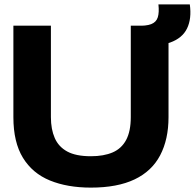

<svg xmlns="http://www.w3.org/2000/svg" viewBox="-20 -846 888 875"><path d="M394 9Q287 9 207.5 -23.5Q128 -56 84.5 -127Q41 -198 41 -312V-729H212V-312Q212 -257 229.5 -217Q247 -177 286.5 -155.5Q326 -134 394 -134Q453 -134 493.5 -151.5Q534 -169 555 -208.5Q576 -248 576 -312V-729H748V-312Q748 -211 710 -138.5Q672 -66 593.5 -28.5Q515 9 394 9ZM602 -638V-729Q646 -727 669 -736Q692 -745 699 -767Q706 -789 702 -826H845Q854 -761 832.5 -716.5Q811 -672 755 -652Q699 -632 602 -638Z"/></svg>

Font: Mona Sans Expanded
Style: Bold
Weight: 700
Width: 7
Designer: Deni Anggara
Foundry: GitHub
Version: Version 2.000